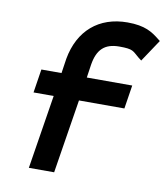

<svg xmlns="http://www.w3.org/2000/svg" viewBox="-75 -707 673 770"><g transform="rotate(10 261.5 -321.5)"><path d="M60 -301H142L94 0H197L245 -301H430L445 -397H260L268 -451C278 -513 307 -542 367 -542C425 -542 423 -534 450 -512L463 -502L523 -592L514 -599C485 -622 455 -643 383 -643C266 -643 187 -574 166 -457L157 -397H75Z"/></g></svg>

Font: Charger Sport
Style: BlkObl
Weight: 900
Designer: Jasper
Foundry: Cannot Into Space Fonts
Version: Version 1.1